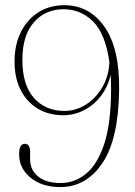

<svg xmlns="http://www.w3.org/2000/svg" viewBox="-20 -730 534 759"><path d="M218.5 9.5Q145.5 9.5 100.5 -27.8Q55.5 -65 55.5 -120.5Q55.5 -161.5 78.5 -161.5Q99 -161.5 99 -128V-101Q99 -58 130.8 -32.2Q162.5 -6.5 220 -6.5Q274.5 -6.5 319.2 -42.5Q364 -78.5 391 -158Q418 -237.5 419 -368Q419.5 -403 417.5 -434.5Q406.5 -386.5 378.8 -350.5Q351 -314.5 312.2 -294.5Q273.5 -274.5 229.5 -274.5Q173 -274.5 129.8 -300.2Q86.5 -326 62 -373.5Q37.5 -421 37.5 -486.5Q37.5 -553 62.5 -603.2Q87.5 -653.5 132 -681.5Q176.5 -709.5 234 -709.5Q333 -709.5 393 -624.2Q453 -539 451 -375Q448.5 -179 384.5 -84.8Q320.5 9.5 218.5 9.5ZM68.5 -493Q68.5 -394.5 114 -343Q159.5 -291.5 235 -291.5Q280 -291.5 319.8 -316.8Q359.5 -342 384.8 -385.8Q410 -429.5 412.5 -485Q396.5 -597 347.8 -645.2Q299 -693.5 231.5 -693.5Q159.5 -693.5 114 -642Q68.5 -590.5 68.5 -493Z"/></svg>

Font: Fraunces 144pt S050 Thin
Style: Regular
Weight: 100
Version: Version 1.000; ttfautohint (v1.8.3)